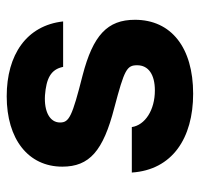

<svg xmlns="http://www.w3.org/2000/svg" viewBox="-32 -564 610 587"><g transform="rotate(-90 273.5 -270.0)"><path d="M281 15C422 15 507 -52 507 -163C507 -247 460 -291 337 -323C211 -355 193 -364 193 -392C193 -423 226 -441 276 -438C327 -434 355.5 -420.5 363 -382.5H502C489.5 -494.5 400 -555 273 -555C142 -555 58 -489 58 -385C58 -302 106 -260 238 -226C355 -195 368 -188 368 -156C368 -122 340 -102 291 -102C231 -102 185 -132 179 -172.5H40C48 -49 145 15 281 15Z"/></g></svg>

Font: Eudonet ExtraBold
Style: Regular
Weight: 800
Designer: Mikhail Sharanda
Foundry: Mikhail Sharanda
Version: Version 4.503;Glyphs 3.1.2 (3151)